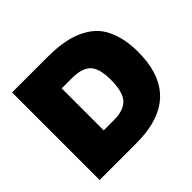

<svg xmlns="http://www.w3.org/2000/svg" viewBox="-171 -931 1132 1132"><g transform="rotate(-45 395.5 -365.0)"><path d="M355 -730Q408 -730 443 -726Q495 -720 537 -708Q579 -696 621.5 -670.5Q664 -645 692 -607.5Q720 -570 737.5 -510.5Q755 -451 755 -374Q755 -39 443 -4Q408 0 355 0H60V-730ZM284 -190H370Q451 -190 488 -230Q525 -270 525 -371Q525 -466 489 -503Q453 -540 370 -540H284Z"/></g></svg>

Font: Nacelle Black
Style: Regular
Weight: 900
Designer: Sora Sagano
Foundry: Sora Sagano
Version: Version 1.000;FEAKit 1.0